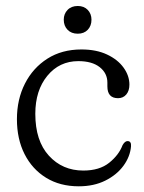

<svg xmlns="http://www.w3.org/2000/svg" viewBox="-20 -628 494 658"><path d="M423.5 -338Q423.5 -317 412.8 -304.2Q402 -291.5 384.5 -291.5Q348 -291.5 348 -332V-345Q348 -377 321.8 -397.8Q295.5 -418.5 248.5 -418.5Q183.5 -418.5 142.2 -368.2Q101 -318 101 -238Q101 -145.5 147.5 -94.5Q194 -43.5 265.5 -43.5Q321 -43.5 354.2 -70.2Q387.5 -97 400 -130.5Q408 -144.5 417 -144.5Q430.5 -144.5 429 -126.5Q426 -91 403 -59.8Q380 -28.5 340.8 -9Q301.5 10.5 250 10.5Q185.5 10.5 138 -18.8Q90.5 -48 64.2 -99.8Q38 -151.5 38 -219.5Q38 -287.5 65.5 -341.5Q93 -395.5 142.5 -427Q192 -458.5 259 -458.5Q310 -458.5 346.8 -441.2Q383.5 -424 403.5 -396.2Q423.5 -368.5 423.5 -338ZM246.5 -512.5Q224.5 -512.5 211.5 -526Q198.5 -539.5 198.5 -560.5Q198.5 -580.5 211.5 -594Q224.5 -607.5 246.5 -607.5Q268 -607.5 280.8 -594Q293.5 -580.5 293.5 -560.5Q293.5 -539.5 280.8 -526Q268 -512.5 246.5 -512.5Z"/></svg>

Font: Fraunces 72pt S100 Light
Style: Regular
Weight: 300
Version: Version 1.000; ttfautohint (v1.8.3)